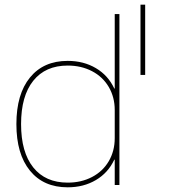

<svg xmlns="http://www.w3.org/2000/svg" viewBox="-20 -790 760 820"><path d="M50 -260Q50 -388 108 -459Q166 -530 269 -530Q337 -530 389.5 -499Q442 -468 468 -412H470V-730H490V0H470V-108H468Q442 -52 389.5 -21Q337 10 269 10Q166 10 108 -61Q50 -132 50 -260ZM269 -10Q327 -10 373 -34Q419 -58 444.5 -101.5Q470 -145 470 -200V-320Q470 -375 444.5 -418.5Q419 -462 373 -486Q327 -510 269 -510Q174 -510 122 -445Q70 -380 70 -260Q70 -140 122 -75Q174 -10 269 -10ZM580 -770H600V-470H580Z"/></svg>

Font: Enso Thin
Style: Regular
Weight: 100
Designer: Coji Morishita
Foundry: UNDERFOREST DESIGN
Version: Version 1.000